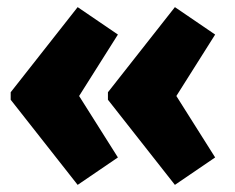

<svg xmlns="http://www.w3.org/2000/svg" viewBox="-20 -528 659 539"><path d="M471 -9 283 -248V-269L471 -508L584 -431L459 -233V-284L584 -86ZM198 -9 10 -248V-269L198 -508L311 -431L186 -233V-284L311 -86Z"/></svg>

Font: Lexend Deca Black
Style: Regular
Weight: 900
Designer: Bonnie Shaver-Troup, Thomas Jockin
Foundry: Lexend
Version: Version 1.007